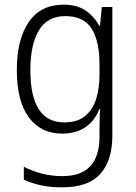

<svg xmlns="http://www.w3.org/2000/svg" viewBox="-20 -562 581 822"><path d="M252 -542Q309 -542 345.5 -517.5Q382 -493 405 -452H408L416 -532H461V18Q461 124 410 182Q359 240 246 240Q196 240 156 231.5Q116 223 82 207V152Q117 170 158.5 181Q200 192 247 192Q328 192 367 149Q406 106 406 24V-8Q406 -28 406.5 -49.5Q407 -71 409 -94H405Q385 -44 345 -17Q305 10 246 10Q155 10 103.5 -59.5Q52 -129 52 -262Q52 -393 103 -467.5Q154 -542 252 -542ZM259 -493Q183 -493 146.5 -432Q110 -371 110 -262Q110 -38 255 -38Q311 -38 344 -65Q377 -92 391.5 -138Q406 -184 406 -241V-287Q406 -385 372.5 -439Q339 -493 259 -493Z"/></svg>

Font: Noto Sans Gurmukhi SemiCondensed Light
Style: Regular
Weight: 300
Width: 4
Designer: Jelle Bosma - Monotype Design Team
Foundry: Monotype Imaging Inc.
Version: Version 2.004; ttfautohint (v1.8.4.7-5d5b)